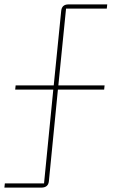

<svg xmlns="http://www.w3.org/2000/svg" viewBox="-23 -718 531 872"><path d="M-1 115H177L219 -311H46L48 -330H221L255 -669Q258 -698 288 -698H464L462 -679H277L242 -330H452L450 -311H240L199 105Q196 134 165 134H-3Z"/></svg>

Font: IBM Plex Sans Hebrew Thin
Style: Regular
Weight: 100
Designer: Mike Abbink, Paul van der Laan, Pieter van Rosmalen, Yanek Iontef
Foundry: Bold Monday
Version: Version 1.2